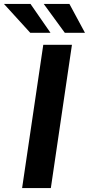

<svg xmlns="http://www.w3.org/2000/svg" viewBox="-67 -949 449 969"><path d="M44.6 0 151.4 -723H296.1L189.6 0ZM85.7 -783.5 -46.9 -929H87L187.8 -783.5ZM260.1 -783.5 153.8 -929H283.4L361.8 -783.5Z"/></svg>

Font: Public Sans Thin
Style: Italic
Weight: 100
Italic angle: -8°
Designer: The Public Sans project authors (U.S. Web Design System). Libre Franklin designed by Pablo Impallari and Rodrigo Fuenzal
Version: Version 2.000